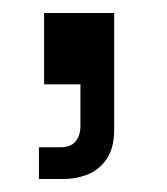

<svg xmlns="http://www.w3.org/2000/svg" viewBox="-20 -130 258 296"><path d="M48 0V-110H156V70Q156 98 144.5 115Q133 132 115 139Q97 146 78 146H40V97H74Q89 97 96.5 88Q104 79 104 64V0Z"/></svg>

Font: SUSE
Style: Regular
Weight: 400
Designer: Rene Bieder
Foundry: SUSE
Version: Version 1.000